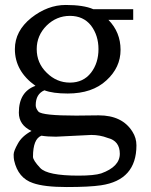

<svg xmlns="http://www.w3.org/2000/svg" viewBox="-20 -538 610 774"><path d="M262 -474Q316 -474 347 -435Q377 -395 377 -340Q377 -284 347 -245Q316 -205 262 -205Q208 -205 168 -245Q128 -284 128 -340Q128 -395 168 -435Q208 -474 262 -474ZM123 -192Q56 -168 56 -84Q56 -34 107 -10Q68 11 52 41Q35 71 35 85Q35 100 37 109Q53 180 113 200Q158 216 249 216Q340 216 387 209Q530 188 530 48Q530 18 514 -7Q473 -73 378 -73L287 -72Q151 -72 135 -88Q124 -101 124 -114Q124 -159 159 -174Q193 -161 253 -161Q352 -161 409 -214Q466 -266 466 -337Q466 -408 417 -458H517V-501H356Q317 -518 245 -518Q172 -518 106 -466Q40 -413 40 -340Q40 -251 123 -192ZM348 6Q383 6 414 18Q463 30 463 82Q463 134 388 161Q360 170 296 170Q171 170 142 139Q113 108 113 94Q113 22 147 9Q171 13 206 13Z"/></svg>

Font: Sawarabi Mincho
Style: Regular
Weight: 400
Version: Version 1.082; ttfautohint (v1.8.4.7-5d5b)